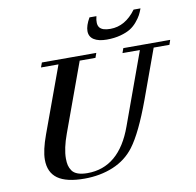

<svg xmlns="http://www.w3.org/2000/svg" viewBox="-92 -959 1086 1066"><g transform="rotate(-10 450.5 -425.5)"><path d="M555.2 -725.6Q508.8 -725.6 482.9 -742.2Q457 -758.8 457 -790.5Q457 -821.3 481.4 -863.8H520.5Q509.3 -819.8 524.7 -800.3Q540 -780.8 585 -780.8Q669.4 -780.8 730 -863.8H769Q761.7 -843.8 753.4 -828.1Q745.1 -812.5 728 -792Q710.9 -771.5 689.5 -758.1Q668 -744.6 633.1 -735.1Q598.1 -725.6 555.2 -725.6ZM299.3 13.2Q197.8 13.2 148.9 -21.7Q100.1 -56.6 100.1 -128.4Q100.1 -181.6 130.9 -265.6L266.6 -636.7H168L177.7 -663.1H484.4L475.1 -636.7H386.2L245.6 -251Q216.3 -171.4 216.3 -114.3Q216.3 -92.3 220.2 -76.2Q224.1 -60.1 234.6 -44.9Q245.1 -29.8 266.8 -22Q288.6 -14.2 320.8 -14.2Q500.5 -14.2 578.6 -231.9L725.6 -636.7H627.4L636.7 -663.1H900.9L892.1 -636.7H803.2L702.6 -359.9Q638.2 -184.6 581.5 -109.4Q535.2 -47.9 461.7 -17.3Q388.2 13.2 299.3 13.2Z"/></g></svg>

Font: Elstob 18pt SemiBold
Style: Italic
Weight: 600
Italic angle: -20°
Designer: Peter S. Baker
Version: Version 1.015